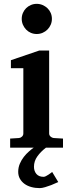

<svg xmlns="http://www.w3.org/2000/svg" viewBox="-20 -760 373 988"><path d="M279.8 176.8Q261.2 185.5 243.7 192.4Q228.5 198.2 212.2 203.1Q195.8 208 184.6 208Q161.1 208 140.9 202.4Q120.6 196.8 105.7 185.8Q90.8 174.8 82.3 159.4Q73.7 144 73.7 124Q73.7 102.1 82 82.5Q90.3 63 102.8 47.1Q115.2 31.2 129.4 19Q142.6 7.3 153.3 0H32.2V-46.9L78.1 -49.8Q86.9 -50.8 93.5 -57.4Q100.1 -64 100.1 -73.2V-409.2H36.1V-450.2L182.1 -500H232.9V-73.2Q232.9 -64 240 -57.4Q247.1 -50.8 255.9 -49.8L304.2 -46.9V0H216.3Q189.5 20.5 172.4 44.4Q154.8 68.8 154.8 98.1Q154.8 120.1 167.2 135Q179.7 149.9 204.6 149.9Q209.5 149.9 216.1 146.5Q222.7 143.1 229.2 138.9Q235.8 134.8 241 130.6Q246.1 126.5 248.5 125ZM247.1 -663.1Q247.1 -647 241 -632.8Q234.9 -618.7 224.1 -607.9Q213.4 -597.2 199.2 -591.1Q185.1 -585 168.9 -585Q152.8 -585 138.7 -591.1Q124.5 -597.2 114.3 -607.9Q104 -618.7 97.9 -632.8Q91.8 -647 91.8 -663.1Q91.8 -679.2 97.9 -693.4Q104 -707.5 114.3 -717.8Q124.5 -728 138.7 -734.1Q152.8 -740.2 168.9 -740.2Q185.1 -740.2 199.2 -734.1Q213.4 -728 224.1 -717.8Q234.9 -707.5 241 -693.4Q247.1 -679.2 247.1 -663.1Z"/></svg>

Font: Charis SIL
Style: Bold
Weight: 700
Foundry: SIL International
Version: Version 4.112